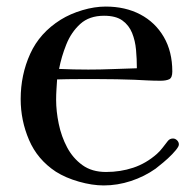

<svg xmlns="http://www.w3.org/2000/svg" viewBox="-20 -562 585 585"><path d="M397 -354Q397 -382 394.5 -410Q392 -438 382.5 -461.5Q373 -485 353 -499.5Q333 -514 297 -514Q252 -514 224.5 -489Q197 -464 182 -426.5Q167 -389 160 -352Q182 -351 204.5 -350.5Q227 -350 249 -350Q286 -350 323 -351.5Q360 -353 397 -354ZM525 -122Q525 -119 523 -115Q518 -106 505 -92.5Q492 -79 477.5 -67Q463 -55 454 -48Q420 -24 379 -10.5Q338 3 296 3Q261 3 220.5 -8.5Q180 -20 150 -39Q94 -76 68.5 -135.5Q43 -195 43 -260Q43 -334 72 -398Q101 -462 165 -502Q194 -520 231 -531Q268 -542 302 -542Q362 -542 407.5 -518Q453 -494 479 -449.5Q505 -405 505 -344Q505 -325 495.5 -320.5Q486 -316 469 -316Q449 -316 429 -317Q409 -318 389 -319Q362 -320 335.5 -320.5Q309 -321 283 -321Q251 -321 218.5 -321Q186 -321 154 -320Q153 -304 152 -289Q151 -274 151 -258Q151 -223 159 -184.5Q167 -146 184.5 -113Q202 -80 231 -59Q260 -38 303 -38Q347 -38 386 -51Q425 -64 458 -93Q468 -102 475.5 -112Q483 -122 491 -132Q497 -140 507 -140Q514 -140 519.5 -134.5Q525 -129 525 -122Z"/></svg>

Font: Kaisei Decol Medium
Style: Regular
Weight: 500
Designer: Font-Kai, 金井和夫
Foundry: KAZUO KANAI
Version: Version 5.003